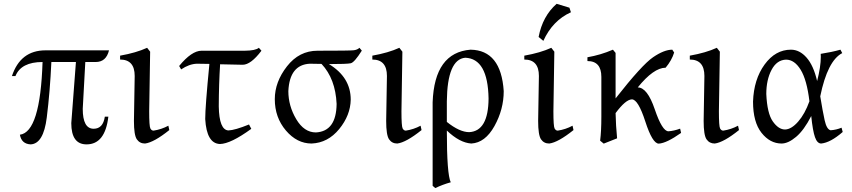

<svg xmlns="http://www.w3.org/2000/svg" viewBox="-20 -732 4390 989"><path d="M425.8 11.7Q347.2 11.7 347.2 -97.7L371.1 -412.6H244.6Q237.8 -262.2 220.9 -126.7Q204.1 8.8 137.7 11.7Q90.8 9.3 82.5 -38.1Q187.5 -51.3 199.2 -412.6Q88.9 -412.6 59.6 -340.3H41.5Q85.4 -472.7 214.4 -472.7H541.5Q526.9 -412.6 473.1 -412.6H419.4L406.2 -171.4Q406.2 -68.8 462.4 -68.8Q510.7 -68.8 520 -130.9H538.1Q521.5 11.7 425.8 11.7Z M727.1 7.3Q699.7 7.3 684.8 -14.4Q669.9 -36.1 669.9 -108.9L673.8 -340.8Q673.8 -425.3 598.6 -425.3V-445.3Q681.6 -460 737.8 -485.8L753.4 -465.8L748.5 -158.7Q748.5 -81.5 754.6 -70.3Q760.7 -59.1 771 -59.1Q812 -65.4 847.2 -84.5L852.1 -62Q772.9 1.5 727.1 7.3Z M1112.8 9.8Q1044.4 7.3 1037.1 -118.7Q1037.1 -182.6 1058.6 -402.8Q1032.2 -403.8 994.1 -403.8Q954.1 -402.3 913.1 -374.5L902.8 -392.1Q966.8 -470.2 1017.6 -470.7H1240.7Q1295.9 -471.2 1313.5 -485.8L1326.7 -470.7Q1272 -398.4 1230 -398.4L1113.8 -400.9Q1107.4 -299.8 1106.9 -184.1Q1108.9 -62.5 1156.7 -60.1Q1190.4 -61.5 1262.7 -90.8L1274.4 -68.4Q1168.5 8.8 1112.8 9.8Z M1607.4 -49.8Q1712.4 -55.7 1713.9 -196.8Q1708 -326.2 1636.2 -402.8L1575.7 -403.8Q1471.7 -398.4 1465.3 -262.7Q1465.3 -186.5 1505.9 -118.2Q1546.4 -49.8 1607.4 -49.8ZM1585 7.3Q1509.8 7.3 1452.6 -59.8Q1395.5 -127 1395.5 -221.2Q1395.5 -310.1 1458.3 -390.4Q1521 -470.7 1615.7 -470.7Q1783.2 -470.7 1802.2 -473.1Q1821.3 -475.6 1831.5 -485.8L1843.8 -471.2Q1805.7 -410.6 1786.9 -406.2Q1768.1 -401.9 1674.3 -401.9Q1786.6 -334 1786.6 -218.8Q1785.2 -138.2 1727.1 -67.1Q1668.9 3.9 1585 7.3Z M2026.4 7.3Q1999 7.3 1984.1 -14.4Q1969.2 -36.1 1969.2 -108.9L1973.1 -340.8Q1973.1 -425.3 1897.9 -425.3V-445.3Q1981 -460 2037.1 -485.8L2052.7 -465.8L2047.9 -158.7Q2047.9 -81.5 2054 -70.3Q2060.1 -59.1 2070.3 -59.1Q2111.3 -65.4 2146.5 -84.5L2151.4 -62Q2072.3 1.5 2026.4 7.3Z M2397 -51.3Q2495.6 -56.6 2496.6 -224.6Q2493.2 -430.2 2376.5 -434.6Q2284.2 -426.3 2281.7 -210.4V-104Q2347.2 -51.3 2397 -51.3ZM2222.2 236.8 2208.5 225.1V-205.1Q2217.8 -461.4 2403.8 -476.1Q2561 -473.6 2574.7 -262.7Q2574.7 -168.5 2526.9 -82.5Q2479 3.4 2407.7 7.3Q2347.7 3.4 2281.7 -59.6Q2281.7 165.5 2301.8 207Q2260.7 218.3 2222.2 236.8Z M2809.1 7.3Q2781.7 7.3 2766.8 -14.4Q2752 -36.1 2752 -108.9L2755.9 -340.8Q2755.9 -425.3 2680.7 -425.3V-445.3Q2763.7 -460 2819.8 -485.8L2835.4 -465.8L2830.6 -158.7Q2830.6 -81.5 2836.7 -70.3Q2842.8 -59.1 2853 -59.1Q2894 -65.4 2929.2 -84.5L2934.1 -62Q2855 1.5 2809.1 7.3ZM2778.8 -521.5 2754.4 -541.5Q2774.9 -648.9 2847.2 -712.4L2913.1 -692.4L2920.9 -668.9Q2826.2 -626 2778.8 -521.5Z M3373.5 7.8Q3340.8 7.8 3304 -106.2Q3267.1 -220.2 3234.9 -220.2Q3202.6 -219.2 3150.9 -149.4Q3152.3 -85 3158.7 -19.5L3089.8 7.8L3071.3 -7.3Q3077.6 -56.6 3077.6 -130.4V-335.9Q3077.6 -417.5 3005.9 -417.5V-437Q3073.7 -448.7 3137.2 -476.1L3150.9 -459.5V-225.1Q3286.6 -397.9 3343.8 -437Q3400.9 -476.1 3442.9 -476.1L3452.6 -461.4Q3440.4 -421.4 3408.7 -383.3Q3346.7 -382.8 3265.1 -281.7Q3314.5 -281.7 3352.8 -168.7Q3391.1 -55.7 3423.3 -55.7Q3451.2 -57.6 3483.4 -69.3L3488.3 -47.4Q3413.6 5.4 3373.5 7.8Z M3661.6 7.3Q3634.3 7.3 3619.4 -14.4Q3604.5 -36.1 3604.5 -108.9L3608.4 -340.8Q3608.4 -425.3 3533.2 -425.3V-445.3Q3616.2 -460 3672.4 -485.8L3688 -465.8L3683.1 -158.7Q3683.1 -81.5 3689.2 -70.3Q3695.3 -59.1 3705.6 -59.1Q3746.6 -65.4 3781.7 -84.5L3786.6 -62Q3707.5 1.5 3661.6 7.3Z M4023.9 -64.9Q4056.6 -65.9 4091.3 -105.5Q4126 -145 4149.4 -210.4Q4136.2 -320.8 4104.2 -372.8Q4072.3 -424.8 4028.8 -424.8Q3981.4 -423.3 3954.3 -372.1Q3927.2 -320.8 3927.2 -248Q3931.6 -147.9 3960.9 -106.4Q3990.2 -64.9 4023.9 -64.9ZM4210 7.3Q4189.5 7.3 4178 -25.4Q4166.5 -58.1 4158.7 -134.3Q4121.6 -61.5 4080.8 -27.1Q4040 7.3 4005.9 7.3Q3946.3 7.3 3902.6 -47.9Q3858.9 -103 3858.9 -208.5Q3862.8 -323.2 3918.5 -399.7Q3974.1 -476.1 4054.2 -476.1Q4098.6 -476.1 4134.5 -435.5Q4170.4 -395 4189 -314.5Q4208 -387.7 4208 -439.5L4207.5 -454.6Q4264.2 -463.4 4309.1 -476.1L4318.4 -458.5Q4242.7 -419.4 4205.1 -235.8Q4217.3 -160.2 4227.8 -112.5Q4238.3 -64.9 4258.8 -61Q4287.6 -63 4314.9 -74.2L4320.8 -52.2Q4258.3 2.4 4210 7.3Z"/></svg>

Font: Kelvinch
Style: Regular
Weight: 400
Designer: Paul James MIller
Foundry: High-Logic / Made with FontCreator
Version: Version 3.30 September 23, 2016